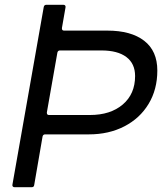

<svg xmlns="http://www.w3.org/2000/svg" viewBox="-20 -783 681 803"><path d="M123 -9Q122 0 112 0H41Q36 0 33.5 -3Q31 -6 32 -11L163 -754Q165 -763 174 -763H245Q250 -763 252.5 -760Q255 -757 254 -752L239 -666V-664Q239 -655 248 -655H429Q528 -655 583 -612.5Q638 -570 638 -488Q638 -409 601.5 -348.5Q565 -288 500 -254.5Q435 -221 352 -221H169Q160 -221 158 -212ZM231 -572Q222 -572 220 -563L176 -313V-311Q176 -302 185 -302H356Q442 -302 493.5 -346Q545 -390 545 -465Q545 -517 508.5 -544.5Q472 -572 404 -572Z"/></svg>

Font: Open Sauce Two
Style: Italic
Weight: 400
Italic angle: -10°
Designer: Alfredo Marco Pradil
Foundry: Creative Sauce Fz LLC
Version: Version 1.477